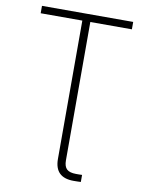

<svg xmlns="http://www.w3.org/2000/svg" viewBox="-99 -798 818 1073"><g transform="rotate(10 309.5 -261.5)"><path d="M394 205.1Q340.8 205.1 314 179Q287.1 152.8 287.1 99.6V-77.6H332.5V99.6Q332.5 134.8 348.9 149.7Q365.2 164.6 401.4 164.6Q407.7 164.6 417.5 164.6Q427.2 164.6 435.5 164.1V204.1Q427.7 204.6 416 204.8Q404.3 205.1 394 205.1ZM50.8 -685.5V-727.5H568.4V-685.5H332.5V0H287.1V-685.5Z"/></g></svg>

Font: Inter 18pt ExtraLight
Style: Regular
Weight: 250
Designer: Rasmus Andersson
Foundry: rsms
Version: Version 4.001;git-66647c0bb